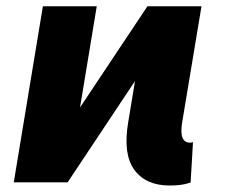

<svg xmlns="http://www.w3.org/2000/svg" viewBox="-20 -565 724 595"><path d="M112.9 -545.5H279.8L228 -231.9L436.8 -545.5H604.4L544.4 -185Q534.4 -122.9 568.9 -122.9Q575.3 -122.9 578.1 -124.6L570.7 0.7Q553.3 6.4 538 8.2Q522.7 9.9 505.3 9.9Q432.2 9.9 396.3 -38.7Q360.8 -87.4 377.1 -185L398.4 -313.9L189.6 0H22.7Z"/></svg>

Font: Inter P Extra Bold
Style: Italic
Weight: 800
Italic angle: 9.39999°
Designer: Rasmus Andersson
Foundry: rsms
Version: Version 3.018;git-588b23468